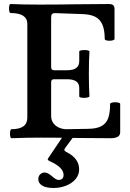

<svg xmlns="http://www.w3.org/2000/svg" viewBox="-20 -686 650 957"><path d="M554.2 -176.3Q564 -176.3 571.5 -174.1Q579.1 -171.9 579.1 -168V-27.8Q579.1 -11.7 567.1 -4.4Q555.2 2.9 528.8 2.9Q487.3 2.9 403.3 2L341.8 1.5L304.7 51.8Q300.8 57.1 300.8 61Q300.8 66.9 314 73.2Q374.5 104.5 374.5 158.2Q374.5 186 356.2 207.3Q337.9 228.5 308.6 239.7Q279.3 251 247.6 251Q209.5 251 190.2 239Q170.9 227.1 170.9 207Q170.9 191.9 180.4 182.9Q189.9 173.8 202.6 173.8Q217.8 173.8 239.7 192.9Q260.7 210.9 271 210.9Q296.9 210.9 296.9 186Q296.9 147.9 227.5 117.2Q217.8 112.8 217.8 107.9Q217.8 106.4 220.7 102.1L289.1 0.5L182.1 0Q109.9 0 37.1 2.9Q33.7 2.9 31.7 -3.9Q29.8 -10.7 29.8 -20Q29.8 -29.3 31.7 -35.6Q33.7 -42 37.1 -42Q116.2 -42 116.2 -99.1V-566.9Q116.2 -621.1 32.2 -621.1Q28.8 -621.1 26.9 -627.9Q24.9 -634.8 24.9 -644Q24.9 -653.3 26.9 -659.7Q28.8 -666 32.2 -666Q90.8 -663.1 178.2 -663.1Q235.8 -663.1 278.8 -663.6Q321.8 -664.1 350.6 -664.6Q437 -666 522.9 -666Q537.6 -666 544.2 -660.2Q550.8 -654.3 550.8 -641.1V-491.7Q550.8 -487.8 543.2 -485.4Q535.6 -482.9 525.9 -482.9Q516.1 -482.9 509 -485.1Q502 -487.3 502 -491.7Q502 -536.1 490.5 -563Q479 -589.8 455.1 -602.1Q431.2 -614.3 393.1 -615.7L254.9 -620.6Q243.2 -620.6 239 -615.5Q234.9 -610.4 234.9 -597.2V-351.1Q234.9 -344.2 238.5 -340.1Q242.2 -335.9 249 -335.9H314.9Q375 -335.9 375 -380.9V-429.2Q375 -432.6 382.8 -434.6Q390.6 -436.5 400.9 -436.5Q411.1 -436.5 418.5 -434.6Q425.8 -432.6 425.8 -429.2Q422.9 -384.8 422.9 -317.9Q422.9 -250.5 425.8 -206.1Q425.8 -202.6 417.5 -200.4Q409.2 -198.2 398.4 -198.2Q388.7 -198.2 381.8 -200.2Q375 -202.1 375 -206.1V-248Q375 -291 314.9 -291H249Q234.9 -291 234.9 -275.9V-107.9Q234.9 -86.9 246.3 -71.8Q257.8 -56.6 275.4 -49.3Q293 -42 311 -42L419.9 -43.9Q462.9 -44.4 486.6 -57.9Q510.3 -71.3 519.5 -97.7Q528.8 -124 528.8 -168Q528.8 -171.9 536.4 -174.1Q543.9 -176.3 554.2 -176.3Z"/></svg>

Font: JuniusX
Style: Bold
Weight: 700
Designer: Peter S. Baker
Foundry: Briery Creek Software
Version: Version 1.004